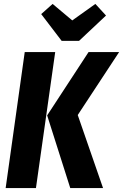

<svg xmlns="http://www.w3.org/2000/svg" viewBox="-20 -958 627 978"><path d="M465.8 -938 520 -878.9 382.8 -750H293.9L189.9 -886.2L248 -938L348.1 -854ZM8.8 0 106 -692.9H261.2L163.1 0ZM337.9 0 220.2 -370.1 431.2 -692.9H586.9L376 -372.1L504.9 0Z"/></svg>

Font: Fira Sans Compressed
Style: Bold Italic
Weight: 700
Width: 3
Italic angle: -8°
Designer: Carrois Corporate & Edenspiekermann AG
Foundry: Carrois Corporate GbR & Edenspiekermann AG
Version: Version 4.203;PS 004.203;hotconv 1.0.88;makeotf.lib2.5.64775